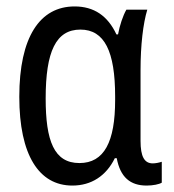

<svg xmlns="http://www.w3.org/2000/svg" viewBox="-20 -567 540 597"><path d="M205 10C264 10 310 -20 337 -75H343C354 -16 385 10 436 10C456 10 475 6 483 1V-64C474 -61 463 -59 455 -59C429 -59 417 -80 417 -129V-349C417 -427 425 -494 438 -537H373C362 -518 352 -487 347 -460H342C315 -518 272 -547 212 -547C104 -547 40 -452 40 -266C40 -85 101 10 205 10ZM227 -60C148 -60 122 -129 122 -261C122 -407 154 -475 230 -475C305 -475 338 -407 338 -267V-256C338 -126 304 -60 227 -60Z"/></svg>

Font: Noto Sans Mono ExtraCondensed
Style: Regular
Weight: 400
Width: 2
Designer: Monotype Design Team
Foundry: Monotype Imaging Inc.
Version: Version 2.014